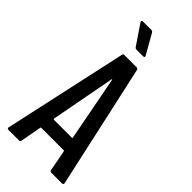

<svg xmlns="http://www.w3.org/2000/svg" viewBox="-279 -943 996 996"><g transform="rotate(45 218.5 -445.5)"><path d="M253 -776Q255 -772 255 -770Q255 -764 246 -764H198Q190 -764 186 -770L112 -879Q110 -883 110 -884Q110 -891 119 -891H180Q187 -891 192 -884ZM337 0Q328 0 326 -9L304 -124Q304 -128 299 -128H136Q131 -128 131 -124L110 -9Q108 0 99 0H23Q12 0 14 -11L163 -691Q164 -700 174 -700H263Q272 -700 274 -691L424 -11V-9Q424 0 415 0ZM148 -208Q148 -204 151 -204H284Q287 -204 287 -208L219 -563Q217 -569 215 -563Z"/></g></svg>

Font: Barlow Condensed Medium
Style: Regular
Weight: 500
Width: 3
Designer: Jeremy Tribby
Foundry: Tribby Type
Version: Version 1.422;hotconv 1.0.109;makeotfexe 2.5.65596